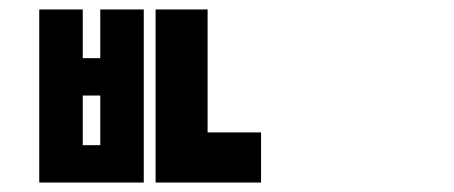

<svg xmlns="http://www.w3.org/2000/svg" viewBox="-20 -797 960 406"><path d="M192 -490V-595H155V-490ZM192 -674V-777H284V-411H63V-777H155V-674ZM419 -517H532V-411H309V-777H419Z"/></svg>

Font: Noto Sans Korean Bold
Style: Bold
Weight: 700
Designer: Ryoko NISHIZUKA  (kana & ideographs); Paul D. Hunt (Latin, Greek & Cyrillic); Wenlong ZHANG  (bopomofo); Sandoll Communi
Foundry: Adobe Systems Incorporated
Version: Version 1.000;PS 1;hotconv 1.0.78;makeotf.lib2.5.61930